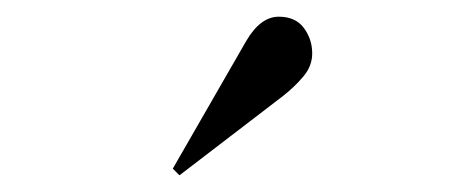

<svg xmlns="http://www.w3.org/2000/svg" viewBox="-20 -795 540 230"><path d="M195 -585 187 -593 275 -746Q292 -775 314 -775Q334 -775 344 -761.5Q354 -748 354 -731Q354 -716 343.5 -703.5Q333 -691 319 -680Z"/></svg>

Font: Display Regular
Style: Regular
Weight: 400
Designer: Latin by Veronika Burian and Jose Scaglione. Greek by Irene Vlachou. Cyrillic by Vera Evstafieva.
Foundry: TypeTogether
Version: Version 3.002